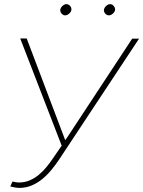

<svg xmlns="http://www.w3.org/2000/svg" viewBox="-20 -897 691 927"><path d="M294.9 -220.2 310.1 -242.2 618.2 -710.4H651.4L264.6 -125.5Q248 -100.6 228 -76.4Q208 -52.2 184.3 -32.7Q160.6 -13.2 132.8 -1.5Q105 10.3 72.8 10.3Q61.5 9.8 51 7.8Q40.5 5.9 29.8 3.4L40 -20.5Q48.8 -18.6 57.6 -17.1Q66.4 -15.6 75.7 -16.1Q102.1 -16.6 125 -26.9Q147.9 -37.1 167.5 -53.2Q187 -69.3 203.6 -89.6Q220.2 -109.9 233.9 -129.9L277.8 -193.8L77.6 -711.4H108.9ZM271 -850.1Q272.5 -859.9 281.7 -868.4Q291 -877 300.8 -877Q306.2 -877 310.8 -874.5Q315.4 -872.1 318.8 -867.9Q322.3 -863.8 323.7 -858.9Q325.2 -854 324.7 -849.1Q323.2 -839.4 313.7 -831.1Q304.2 -822.8 294.4 -822.8Q284.2 -823.2 277.1 -831.8Q270 -840.3 271 -850.1ZM481.9 -850.1Q483.4 -859.9 492.7 -868.4Q502 -877 511.7 -877Q522 -877 529.3 -867.9Q536.6 -858.9 535.6 -849.1Q534.2 -839.4 524.7 -831.1Q515.1 -822.8 505.4 -822.8Q495.1 -823.2 487.8 -831.8Q480.5 -840.3 481.9 -850.1Z"/></svg>

Font: Roboto Mono Thin
Style: Italic
Weight: 250
Designer: Google
Version: Version 2.000985; 2015; ttfautohint (v1.3)